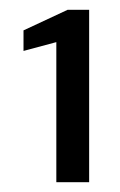

<svg xmlns="http://www.w3.org/2000/svg" viewBox="-20 -724 244 392"><path d="M95 -352V-638L28 -620V-662L118 -704H162V-352Z"/></svg>

Font: DM Sans 11pt
Style: Regular
Weight: 400
Version: Version 4.004;gftools[0.9.30]